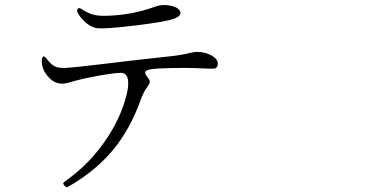

<svg xmlns="http://www.w3.org/2000/svg" viewBox="-20 -723 1540 776"><path d="M272.5 21.5Q276.4 19.5 279.3 17.6Q377 -43 440.9 -122.1Q504.9 -201.2 544.9 -309.6Q559.6 -351.6 574.2 -370.1Q585 -384.8 585.4 -392.1Q585.9 -399.4 576.2 -411.1Q563.5 -425.8 567.4 -433.1Q571.3 -440.4 592.8 -443.4Q621.1 -447.3 682.6 -448.2Q744.1 -449.2 782.2 -447.3Q835 -444.3 845.7 -445.8Q856.4 -447.3 859.4 -458Q866.2 -484.4 828.1 -502Q790 -519.5 749 -509.3Q708 -499 655.3 -494.1Q612.3 -489.3 505.9 -477.5Q461.9 -471.7 434.6 -468.8Q272.5 -449.2 240.2 -448.2Q213.9 -448.2 199.7 -455.6Q185.5 -462.9 167 -487.3Q157.2 -500 152.3 -492.2Q147.5 -484.4 149.4 -466.8Q151.4 -447.3 161.1 -431.6Q198.2 -370.1 259.8 -389.6Q310.5 -405.3 386.7 -418.5Q462.9 -431.6 476.6 -427.7Q510.7 -418 491.2 -337.9Q466.8 -242.2 403.8 -151.9Q340.8 -61.5 254.9 1Q237.3 13.7 235.8 17.1Q234.4 20.5 241.2 28.3Q247.1 34.2 250.5 33.7Q253.9 33.2 272.5 21.5ZM688.5 -649.4Q716.8 -662.1 707 -678.7Q699.2 -694.3 668 -700.2Q634.8 -707 604.5 -695.3Q513.7 -662.1 412.1 -659.2Q379.9 -658.2 359.9 -663.1Q339.8 -668 315.4 -682.6L314.5 -683.6Q301.8 -692.4 296.9 -689.5Q282.2 -680.7 309.1 -649.4Q335.9 -618.2 365.2 -610.4Q390.6 -603.5 524.4 -619.6Q658.2 -635.7 688.5 -649.4Z"/></svg>

Font: Bpmf GenWan Min R
Style: R
Weight: 400
Foundry: But Ko
Version: Version 1.320